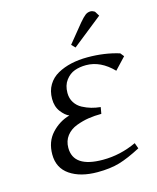

<svg xmlns="http://www.w3.org/2000/svg" viewBox="-100 -701 638 779"><g transform="rotate(-15 219.5 -312.0)"><path d="M54.2 -109.9Q54.2 -163.6 86.2 -198.2Q118.2 -232.9 162.1 -245.1Q145 -252 128.4 -273.7Q111.8 -295.4 111.8 -328.1Q111.8 -361.3 126.7 -386.2Q141.6 -411.1 167.5 -425.5Q193.4 -439.9 225.1 -447Q256.8 -454.1 293.9 -454.1Q365.7 -454.1 426.8 -435.1L439 -419.9L393.1 -371.1Q340.8 -424.8 279.8 -424.8Q253.4 -424.8 231.7 -417Q210 -409.2 194.1 -388.2Q178.2 -367.2 178.2 -335Q178.2 -312 189.5 -294.4Q200.7 -276.9 219.2 -267.1Q237.8 -257.3 255.9 -252.2Q273.9 -247.1 293.9 -245.1L289.1 -217.8Q260.7 -217.8 235.1 -213.9Q209.5 -210 182.9 -200Q156.2 -189.9 140.1 -169.2Q124 -148.4 124 -119.1Q124 -36.1 248 -36.1Q320.8 -36.1 389.2 -67.9L397.9 -43.9Q345.2 -16.1 306.2 -4.6Q267.1 6.8 213.9 6.8Q142.1 6.8 98.1 -23.2Q54.2 -53.2 54.2 -109.9ZM243.2 -520 306.2 -597.2Q322.3 -616.2 332 -623.5Q341.8 -630.9 354 -630.9Q358.4 -630.9 362.8 -629.2Q367.2 -627.4 369.6 -626L372.1 -624L383.8 -605L257.8 -504.9Z"/></g></svg>

Font: Dehuti
Style: Italic
Weight: 400
Version: Version 1.2